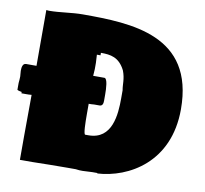

<svg xmlns="http://www.w3.org/2000/svg" viewBox="-91 -760 875 821"><g transform="rotate(10 346.5 -349.5)"><path d="M204.1 -678.7C155.6 -678.7 106.6 -668.9 58.6 -668.9C55.7 -668.9 49.8 -669.9 46.9 -669.9V-427.7H2C-12.7 -427.7 -15.6 -411.1 -15.6 -395.5C-15.6 -386.7 -13.7 -378.9 -13.7 -371.1C-13.7 -362.3 -14.6 -352.5 -15.6 -341.8V-312.5C-12.7 -309.6 0 -307.6 3.9 -306.6V-300.8H25.4C32.2 -300.8 39.1 -300.8 47.9 -301.8C47.9 -236.3 46.9 -182.6 46.9 -123V-19.5H99.6C151.4 -20.5 203.1 -21.5 254.9 -21.5H289.1C299.8 -19.5 309.6 -19.5 319.3 -19.5C332 -19.5 350.6 -21.5 361.3 -21.5H382.8V-19.5C517.6 -27.3 687.5 -121.1 687.5 -351.6C687.5 -671.5 415.8 -678.7 204.1 -678.7ZM317.4 -173.8H302.7C295.9 -176.8 294.9 -222.7 294.9 -263.7V-306.6C302.7 -306.6 310.5 -306.6 318.4 -307.6H341.8C355.5 -307.6 357.4 -320.3 357.4 -331.1V-358.4C357.4 -383.8 355.5 -427.7 341.8 -427.7H293C293 -436.5 294.9 -446.3 294.9 -457V-484.4C294.9 -492.2 293 -510.7 293 -519.5H308.6V-530.3C350.6 -530.3 387.7 -525.4 414.1 -472.7C427.7 -437.5 422.9 -414.1 427.7 -388.7V-353.5C427.7 -282.9 420.3 -173.8 317.4 -173.8Z"/></g></svg>

Font: Bowlby One SC
Style: Regular
Weight: 400
Width: 1
Version: Version 1.2